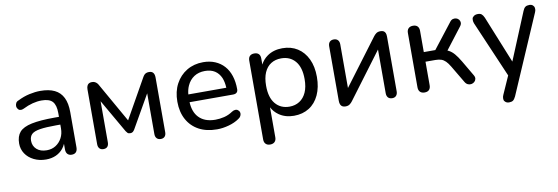

<svg xmlns="http://www.w3.org/2000/svg" viewBox="-52 -861 4106 1414"><g transform="rotate(-10 2001.0 -154.5)"><path d="M233 9Q183 9 142.5 -11Q102 -31 79.5 -65Q57 -99 57 -141Q57 -195 84 -226Q111 -257 175 -270.5Q239 -284 347 -284H380V-313Q380 -372 356 -398.5Q332 -425 275 -425Q242 -425 207 -416Q172 -407 134 -388Q123 -383 114 -383Q111 -383 104 -384.5Q97 -386 90.5 -395.5Q84 -405 83.5 -411Q83 -417 83 -418Q83 -429 88.5 -439.5Q94 -450 108 -455Q152 -477 195.5 -486.5Q239 -496 277 -496Q342 -496 384 -475.5Q426 -455 447 -412.5Q468 -370 468 -304V-40Q468 -17 457 -5Q446 7 425 7Q405 7 393.5 -5Q382 -17 382 -40V-82Q374 -63 361 -47Q339 -20 306.5 -5.5Q274 9 233 9ZM228 -219Q183 -212 165 -194.5Q147 -177 147 -146Q147 -107 174.5 -82Q202 -57 250 -57Q288 -57 317 -75.5Q346 -94 363 -125.5Q380 -157 380 -198V-226H349Q272 -226 228 -219Z M662 7Q643 7 632.5 -4.5Q622 -16 622 -37V-445Q622 -461 626.5 -472Q631 -483 640 -488.5Q649 -494 663 -494Q676 -494 685 -489.5Q694 -485 700.5 -478Q707 -471 712 -461L877 -170L1041 -461Q1047 -472 1053 -479Q1059 -486 1068 -490Q1077 -494 1090 -494Q1111 -494 1121 -481.5Q1131 -469 1131 -445V-37Q1131 -16 1120.5 -4.5Q1110 7 1091 7Q1072 7 1061 -4.5Q1050 -16 1050 -37V-382H1073L909 -95Q904 -87 897 -80.5Q890 -74 877 -74Q863 -74 856.5 -80.5Q850 -87 845 -95L680 -382H702V-37Q702 -16 692 -4.5Q682 7 662 7Z M1512 9Q1433 9 1376.5 -21.5Q1320 -52 1289 -108.5Q1258 -165 1258 -242Q1258 -318 1288.5 -375Q1319 -432 1372.5 -464Q1426 -496 1495 -496Q1544 -496 1583.5 -479.5Q1623 -463 1651 -432Q1679 -401 1693.5 -356.5Q1708 -312 1708 -256Q1708 -240 1698.5 -231.5Q1689 -223 1671 -223H1346Q1350 -149 1388 -109Q1431 -63 1512 -63Q1544 -63 1577.5 -71Q1611 -79 1642 -100Q1656 -109 1668 -109Q1669 -109 1675.5 -108.5Q1682 -108 1690 -100.5Q1698 -93 1699.5 -86.5Q1701 -80 1701 -76Q1701 -69 1696.5 -58.5Q1692 -48 1678 -39Q1645 -16 1599.5 -3.5Q1554 9 1512 9ZM1616 -356Q1600 -392 1570.5 -411Q1541 -430 1497 -430Q1449 -430 1415 -407.5Q1381 -385 1363 -345Q1350 -316 1347 -281H1631Q1629 -324 1616 -356Z M2066 -63Q2109 -63 2141.5 -84Q2174 -105 2192 -145Q2210 -185 2210 -244Q2210 -332 2171 -378Q2132 -424 2066 -424Q2022 -424 1989.5 -403.5Q1957 -383 1939.5 -343Q1922 -303 1922 -244Q1922 -156 1961 -109.5Q2000 -63 2066 -63ZM1877 187Q1856 187 1844 175Q1832 163 1832 141V-448Q1832 -471 1844 -482.5Q1856 -494 1877 -494Q1899 -494 1910.5 -482.5Q1922 -471 1922 -448V-403Q1940 -439 1974 -463Q2021 -496 2087 -496Q2152 -496 2200 -465.5Q2248 -435 2275 -378.5Q2302 -322 2302 -244Q2302 -167 2275.5 -109.5Q2249 -52 2200.5 -21.5Q2152 9 2087 9Q2022 9 1975 -24Q1941 -48 1923 -83V141Q1923 163 1911 175Q1899 187 1877 187Z M2472 7Q2459 7 2449.5 2Q2440 -3 2435 -14Q2430 -25 2430 -42V-450Q2430 -471 2441 -482.5Q2452 -494 2472 -494Q2491 -494 2502 -482.5Q2513 -471 2513 -450V-89H2487L2769 -465Q2777 -476 2789 -485Q2801 -494 2821 -494Q2835 -494 2844 -489Q2853 -484 2857.5 -473.5Q2862 -463 2862 -446V-37Q2862 -17 2851.5 -5Q2841 7 2822 7Q2801 7 2790.5 -5Q2780 -17 2780 -37V-399H2806L2524 -22Q2516 -11 2504 -2Q2492 7 2472 7Z M3064 7Q3042 7 3030 -5Q3018 -17 3018 -40V-446Q3018 -468 3030 -480Q3042 -492 3064 -492Q3086 -492 3097.5 -480Q3109 -468 3109 -446V-287H3195L3339 -472Q3349 -486 3362 -489.5Q3375 -493 3387 -489.5Q3399 -486 3407 -476Q3415 -466 3415 -453Q3415 -440 3404 -426L3268 -249L3245 -277Q3272 -274 3293 -263Q3314 -252 3333 -230Q3352 -208 3374 -171L3442 -55Q3451 -40 3448.5 -27Q3446 -14 3436.5 -5.5Q3427 3 3414 5.5Q3401 8 3388 2.5Q3375 -3 3366 -18L3290 -146Q3274 -173 3259 -188Q3244 -203 3226 -209Q3208 -215 3182 -215H3109V-40Q3109 -17 3097.5 -5Q3086 7 3064 7Z M3664 187Q3648 187 3637.5 178.5Q3627 170 3626 161.5Q3625 153 3625 150Q3625 138 3631 125L3691 -10L3510 -431Q3505 -444 3505 -456Q3505 -459 3506 -467.5Q3507 -476 3518.5 -485Q3530 -494 3550 -494Q3567 -494 3577 -486Q3587 -478 3596 -458L3739 -105L3885 -458Q3893 -478 3904 -486Q3915 -494 3934 -494Q3951 -494 3960.5 -485Q3970 -476 3971 -467.5Q3972 -459 3972 -456Q3972 -445 3966 -432L3714 151Q3704 172 3693.5 179.5Q3683 187 3664 187Z"/></g></svg>

Font: Nunito Medium
Style: Regular
Weight: 500
Designer: Vernon Adams
Foundry: Vernon Adams
Version: Version 3.602